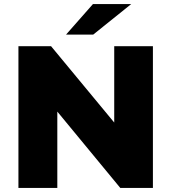

<svg xmlns="http://www.w3.org/2000/svg" viewBox="-20 -928 846 948"><path d="M263 -377 574 0H735V-700H544V-323L232 -700H71V0H263ZM440 -757 628 -908H439L306 -757Z"/></svg>

Font: Montserrat-Alt1 ExtBd
Style: Regular
Weight: 800
Designer: Differentunic
Foundry: Differentunic
Version: Version 7.222